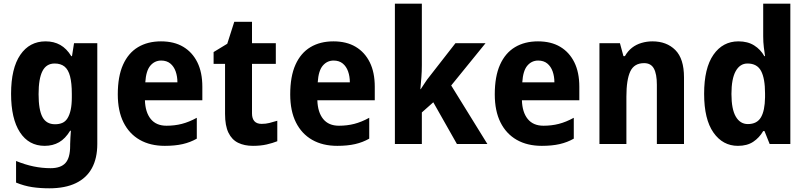

<svg xmlns="http://www.w3.org/2000/svg" viewBox="-20 -780 4371 1040"><path d="M227 -556Q272 -556 306.5 -536.5Q341 -517 366 -476H370L381 -546H507V0Q507 77 478 130.5Q449 184 391 212Q333 240 247 240Q197 240 154 233.5Q111 227 67 209V92Q116 112 162 121.5Q208 131 254 131Q309 131 334.5 103Q360 75 360 10V1Q360 -18 361.5 -35.5Q363 -53 364 -72H360Q334 -29 300 -9.5Q266 10 222 10Q136 10 88 -63.5Q40 -137 40 -272Q40 -410 90 -483Q140 -556 227 -556ZM276 -436Q231 -436 210 -395Q189 -354 189 -270Q189 -185 210 -146Q231 -107 278 -107Q301 -107 318 -114.5Q335 -122 346 -140Q357 -158 363 -185.5Q369 -213 369 -253V-272Q369 -330 359.5 -366.5Q350 -403 329.5 -419.5Q309 -436 276 -436Z M852 -556Q923 -556 972.5 -526.5Q1022 -497 1049 -442.5Q1076 -388 1076 -310V-237H765Q767 -172 796.5 -135.5Q826 -99 882 -99Q926 -99 965 -109Q1004 -119 1046 -142V-29Q1011 -9 969.5 0.5Q928 10 873 10Q794 10 737 -22.5Q680 -55 649 -117Q618 -179 618 -269Q618 -366 646.5 -429.5Q675 -493 727.5 -524.5Q780 -556 852 -556ZM853 -452Q818 -452 794.5 -424.5Q771 -397 767 -334H941Q941 -366 931.5 -393Q922 -420 902.5 -436Q883 -452 853 -452Z M1397 -109Q1420 -109 1439.5 -114Q1459 -119 1482 -126V-15Q1457 -5 1424.5 2.5Q1392 10 1350 10Q1304 10 1270 -6.5Q1236 -23 1217.5 -61Q1199 -99 1199 -163V-434H1137V-498L1211 -543L1249 -662H1345V-546H1474V-434H1345V-166Q1345 -138 1358 -123.5Q1371 -109 1397 -109Z M1786 -556Q1857 -556 1906.5 -526.5Q1956 -497 1983 -442.5Q2010 -388 2010 -310V-237H1699Q1701 -172 1730.5 -135.5Q1760 -99 1816 -99Q1860 -99 1899 -109Q1938 -119 1980 -142V-29Q1945 -9 1903.5 0.5Q1862 10 1807 10Q1728 10 1671 -22.5Q1614 -55 1583 -117Q1552 -179 1552 -269Q1552 -366 1580.5 -429.5Q1609 -493 1661.5 -524.5Q1714 -556 1786 -556ZM1787 -452Q1752 -452 1728.5 -424.5Q1705 -397 1701 -334H1875Q1875 -366 1865.5 -393Q1856 -420 1836.5 -436Q1817 -452 1787 -452Z M2265 -427Q2265 -392 2262.5 -361.5Q2260 -331 2257 -297H2259Q2269 -312 2277 -324.5Q2285 -337 2293.5 -349Q2302 -361 2313 -374L2447 -546H2610L2424 -317L2620 0H2455L2327 -226L2265 -171V0H2119V-760H2265Z M2894 -556Q2965 -556 3014.5 -526.5Q3064 -497 3091 -442.5Q3118 -388 3118 -310V-237H2807Q2809 -172 2838.5 -135.5Q2868 -99 2924 -99Q2968 -99 3007 -109Q3046 -119 3088 -142V-29Q3053 -9 3011.5 0.5Q2970 10 2915 10Q2836 10 2779 -22.5Q2722 -55 2691 -117Q2660 -179 2660 -269Q2660 -366 2688.5 -429.5Q2717 -493 2769.5 -524.5Q2822 -556 2894 -556ZM2895 -452Q2860 -452 2836.5 -424.5Q2813 -397 2809 -334H2983Q2983 -366 2973.5 -393Q2964 -420 2944.5 -436Q2925 -452 2895 -452Z M3514 -556Q3591 -556 3638 -509Q3685 -462 3685 -361V0H3538V-321Q3538 -379 3522 -408.5Q3506 -438 3469 -438Q3415 -438 3394 -393Q3373 -348 3373 -257V0H3227V-546H3338L3357 -476H3365Q3381 -504 3403.5 -521.5Q3426 -539 3455 -547.5Q3484 -556 3514 -556Z M3977 10Q3895 10 3844.5 -62Q3794 -134 3794 -272Q3794 -411 3844.5 -483.5Q3895 -556 3980 -556Q4030 -556 4065 -534Q4100 -512 4120 -476H4124Q4121 -496 4117.5 -523.5Q4114 -551 4114 -584V-760H4261V0H4149L4121 -70H4114Q4093 -34 4060 -12Q4027 10 3977 10ZM4031 -108Q4080 -108 4101.5 -144Q4123 -180 4124 -253V-274Q4124 -355 4102.5 -395.5Q4081 -436 4029 -436Q3988 -436 3965 -394.5Q3942 -353 3942 -271Q3942 -189 3965.5 -148.5Q3989 -108 4031 -108Z"/></svg>

Font: Noto Sans Bengali SemiCondensed
Style: Bold
Weight: 700
Width: 4
Designer: Jelle Bosma - Monotype Design Team
Foundry: Monotype Imaging Inc.
Version: Version 2.003